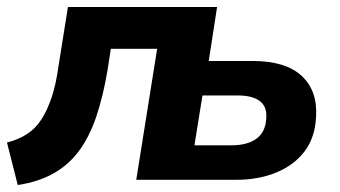

<svg xmlns="http://www.w3.org/2000/svg" viewBox="-23 -516 975 551"><path d="M28 15 -3 -107Q29 -115 54 -131Q79 -147 96 -173.5Q113 -200 125.5 -237.5Q138 -275 145 -327L172 -496H600L576 -341H702Q797 -341 843 -298Q889 -255 884 -180Q881 -121 851 -81.5Q821 -42 770 -21Q719 0 655 0H368L428 -376H295L286 -317Q273 -239 253 -180.5Q233 -122 203 -82Q173 -42 130 -18Q87 6 28 15ZM535 -99H641Q687 -99 713 -118Q739 -137 741 -176Q744 -210 722.5 -226Q701 -242 660 -242H558Z"/></svg>

Font: Nunito Sans 10pt ExtraBold
Style: Italic
Weight: 800
Italic angle: -9°
Designer: Vernon Adams
Foundry: Vernon Adams
Version: Version 3.101;gftools[0.9.27]